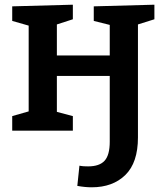

<svg xmlns="http://www.w3.org/2000/svg" viewBox="-20 -556 695 817"><path d="M370 241Q342 241 309 235L318 149Q328 151 337 151.5Q346 152 355 152Q403 152 425 128Q447 104 447 47V-233H222V-80L290 -62V0H32V-62L102 -82V-447L32 -467V-529L290 -536V-474L222 -452V-320H447V-450L379 -467V-529L637 -536V-474L567 -452V29Q567 136 513.5 188.5Q460 241 370 241Z"/></svg>

Font: Bitter SemiBold
Style: Regular
Weight: 600
Designer: Sol Matas, and Bitter project Authors
Foundry: Sol Matas
Version: Version 2.001